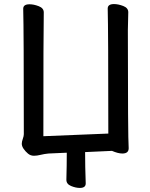

<svg xmlns="http://www.w3.org/2000/svg" viewBox="-20 -738 739 943"><path d="M372 185Q352 185 329 175.5Q306 166 306 145Q308 72 308 12L218 16Q198 18 179.5 22.5Q161 27 147 27Q130 27 117.5 16.5Q105 6 96 -7Q87 -20 87 -32Q87 -42 92 -56Q97 -70 97 -79Q97 -589 94 -695Q94 -717 125 -717Q146 -717 170.5 -707.5Q195 -698 195 -677Q193 -588 193 -69L512 -82Q512 -590 509 -696Q509 -718 540 -718Q561 -718 585.5 -708.5Q610 -699 610 -678L608 -589Q608 -61 612 -10Q612 16 581 16Q560 16 530 3L398 9Q398 80 401 163Q401 185 372 185Z"/></svg>

Font: LXGW ZhenKai
Style: Regular
Weight: 400
Designer: LXGW / Fontworks Inc.
Foundry: LXGW / Fontworks Inc.
Version: Version 0.800;June 8, 2025